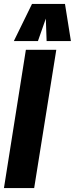

<svg xmlns="http://www.w3.org/2000/svg" viewBox="-33 -952 379 972"><path d="M-13 0 98 -700H252L140 0ZM37 -744 129 -932H296L326 -744H203L199 -858L159 -744Z"/></svg>

Font: Georama Condensed ExtraBold
Style: Italic
Weight: 800
Width: 3
Italic angle: -9°
Designer: Jean-Baptiste Levee
Foundry: Production Type
Version: Version 1.000